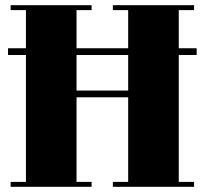

<svg xmlns="http://www.w3.org/2000/svg" viewBox="-20 -720 789 740"><path d="M21 -700H333V-681H275V-534H474V-681H415V-700H728V-681H669V-534H738V-508H669V-19H728V0H415V-19H474V-345H275V-19H333V0H21V-19H80V-508H11V-534H80V-681H21ZM275 -371H474V-508H275Z"/></svg>

Font: SVN-Abril Fatface
Style: Regular
Weight: 400
Designer: Veronika Burian, Jos? Scaglione
Foundry: TypeTogether
Version: Version 1.001